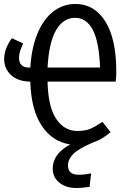

<svg xmlns="http://www.w3.org/2000/svg" viewBox="-20 -720 640 969"><path d="M564 -308H220Q223 -180 264 -119.5Q305 -59 370 -59Q411 -59 437 -70.5Q463 -82 497 -105L538 -53Q494 -15 447 0Q375 31 349 58Q323 85 323 114Q323 138 336 150Q349 162 379 162Q406 162 440 155L432 223Q390 229 368 229Q312 229 279 201.5Q246 174 246 131Q246 57 334 9Q244 -5 190.5 -85.5Q137 -166 133 -308Q70 -309 35.5 -341.5Q1 -374 1 -422Q1 -474 40 -527L97 -501Q87 -479 81.5 -462.5Q76 -446 76 -429Q76 -379 127 -379H133Q139 -478 169 -550.5Q199 -623 248.5 -661.5Q298 -700 361 -700Q456 -700 511.5 -612Q567 -524 567 -357Q567 -335 564 -308ZM485 -379Q480 -510 448 -570Q416 -630 359 -630Q299 -630 263 -568Q227 -506 220 -379Z"/></svg>

Font: Fira Mono
Style: Regular
Weight: 400
Designer: Carrois Corporate & Edenspiekermann AG
Foundry: Carrois Corporate GbR & Edenspiekermann AG
Version: Version 3.206